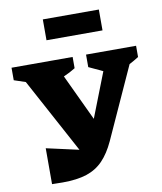

<svg xmlns="http://www.w3.org/2000/svg" viewBox="-109 -962 878 1043"><g transform="rotate(-10 329.5 -440.5)"><path d="M93 4V-194L272 -154L49 -567L-14 -588V-657H323V-595Q293 -576 258 -561L378 -306L474 -552L397 -588V-657H673V-595Q646 -578 621 -565L442 -171Q413 -108 375.5 -69Q338 -30 284.5 -12.5Q231 5 152 5Q138 5 123 4.5Q108 4 93 4ZM199 -771V-886H508V-771Z"/></g></svg>

Font: Piazzolla ExtraBold
Style: Regular
Weight: 800
Designer: Juan Pablo del Peral
Foundry: Huerta Tipografica
Version: Version 1.330